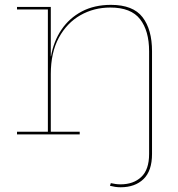

<svg xmlns="http://www.w3.org/2000/svg" viewBox="-20 -553 733 790"><path d="M189 -11H308V0H50V-11H177V-514H50V-524.5H189ZM436.5 -533Q527.5 -533 566.5 -482.2Q605.5 -431.5 605.5 -342.5V80.5Q605.5 150 570.5 183.8Q535.5 217.5 476.5 217.5Q464.5 217.5 453.5 215.8Q442.5 214 432.5 211.5L436 200.5Q445 202.5 455 204Q465 205.5 476 205.5Q529 205.5 561.2 175.2Q593.5 145 593.5 80.5V-342Q593.5 -426.5 556.2 -474.2Q519 -522 434 -522Q366.5 -522 311 -490.5Q255.5 -459 222.2 -398Q189 -337 189 -248L183.5 -321.5H190Q200.5 -383 232.8 -430.8Q265 -478.5 316.5 -505.8Q368 -533 436.5 -533Z"/></svg>

Font: Hepta Slab ExtraLight Thin
Style: Regular
Weight: 250
Version: Version 1.102